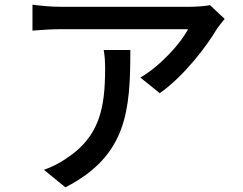

<svg xmlns="http://www.w3.org/2000/svg" viewBox="-20 -757 1040 822"><path d="M942 -676 879 -735C863 -731 818 -728 796 -728C739 -728 291 -728 237 -728C197 -728 156 -732 119 -737V-626C162 -629 197 -632 237 -632C290 -632 720 -632 785 -632C756 -575 669 -476 581 -425L664 -358C771 -434 866 -561 909 -634C917 -646 933 -665 942 -676ZM538 -543H424C429 -514 430 -490 430 -463C430 -297 407 -171 264 -79C232 -56 197 -40 168 -30L260 45C523 -90 538 -282 538 -543Z"/></svg>

Font: ChiuKong Gothic CL Medium
Style: Regular
Weight: 500
Designer: Ryoko NISHIZUKA 西塚涼子 (kana, bopomofo & ideographs); Paul D. Hunt (Latin, Greek & Cyrillic); Sandoll Communications 산돌커뮤니
Foundry: Adobe
Version: Version 1.300